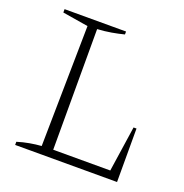

<svg xmlns="http://www.w3.org/2000/svg" viewBox="-118 -751 822 857"><g transform="rotate(20 292.5 -322.5)"><path d="M515 -254H529V0H45V-15Q74 -24 102.5 -29Q131 -34 158 -36L167 -609L45 -629V-645H337V-631Q310 -624 278.5 -618.5Q247 -613 212 -611V-38H483Z"/></g></svg>

Font: Piazzolla SC ExtraLight
Style: Regular
Weight: 200
Designer: Juan Pablo del Peral
Foundry: Huerta Tipografica
Version: Version 1.330